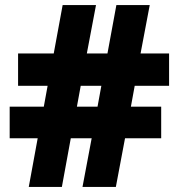

<svg xmlns="http://www.w3.org/2000/svg" viewBox="-20 -734 702 754"><path d="M509 -397 494 -315H613V-191H471L435 0H304L340 -191H258L223 0H93L128 -191H18V-315H152L167 -397H51V-524H191L226 -714H357L321 -524H402L437 -714H568L532 -524H644V-397ZM282 -315H363L378 -397H297Z"/></svg>

Font: Noto Sans Myanmar Black
Style: Regular
Weight: 900
Designer: Monotype Design Team
Foundry: Monotype Imaging Inc.
Version: Version 2.107; ttfautohint (v1.8.4.7-5d5b)